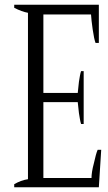

<svg xmlns="http://www.w3.org/2000/svg" viewBox="-20 -790 455 810"><path d="M407 -158C407 -158 392 -158 392 -158C387 -147 382 -128 376 -101C369 -75 366 -54 366 -39C366 -39 163 -39 163 -39C163 -39 163 -359 163 -359C163 -359 308 -359 308 -359C309 -346 311 -331 313 -313C316 -295 318 -280 322 -267C322 -267 333 -267 333 -267C333 -267 333 -490 333 -490C333 -490 322 -490 322 -490C318 -478 316 -463 313 -445C311 -427 309 -411 308 -398C308 -398 163 -398 163 -398C163 -398 163 -729 163 -729C163 -729 364 -729 364 -729C365 -714 367 -693 371 -666C375 -638 379 -620 383 -609C383 -609 397 -609 397 -609C397 -609 397 -770 397 -770C397 -770 40 -770 40 -770C40 -770 40 -757 40 -757C62 -746 81 -739 98 -736C98 -736 98 -34 98 -34C78 -31 59 -24 40 -13C40 -13 40 0 40 0C40 0 397 0 397 0C397 0 407 -158 407 -158Z"/></svg>

Font: BUSH 25 TRIRONG 0515 A
Style: Regular
Weight: 400
Designer: Katatrad Team
Foundry: CadsonDemak